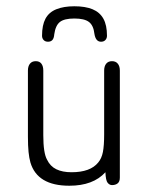

<svg xmlns="http://www.w3.org/2000/svg" viewBox="-20 -582 473 612"><path d="M316 -33Q317 -7 323 0.5Q329 8 337 8Q348 8 355 2.5Q362 -3 362 -16V-357Q362 -371 355.5 -379Q349 -387 337 -387Q325 -387 318.5 -379Q312 -371 312 -357V-154Q312 -118 308 -97.5Q304 -77 293 -64Q268 -33 208 -33Q179 -33 159.5 -42.5Q140 -52 130 -73Q118 -94 118 -151V-357Q118 -371 112 -379Q106 -387 94 -387Q82 -387 75.5 -379Q69 -371 69 -357V-147Q69 -117 71 -97.5Q73 -78 77 -64Q99 10 201 10Q277 10 316 -33ZM153 -473Q157 -501 171 -512Q185 -523 217 -523Q249 -523 263.5 -512Q278 -501 281 -474Q285 -449 302 -449Q311 -449 316 -454.5Q321 -460 321 -468Q321 -502 309.5 -522.5Q298 -543 275 -552.5Q252 -562 217 -562Q183 -562 159.5 -552.5Q136 -543 125 -522.5Q114 -502 114 -468Q114 -460 119 -454.5Q124 -449 133 -449Q142 -449 147 -454.5Q152 -460 153 -473Z"/></svg>

Font: Beiruti Light
Style: Regular
Weight: 300
Designer: Arlette Boutros
Foundry: Boutros
Version: Version 1.41